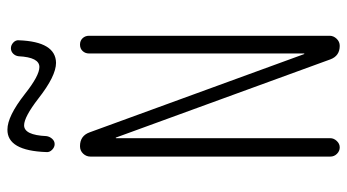

<svg xmlns="http://www.w3.org/2000/svg" viewBox="-238 -738 975 540"><g transform="rotate(-90 250.0 -467.5)"><path d="M80.1 -26.4V-701.2Q80.1 -712.9 88.4 -721.7Q96.7 -730.5 109.4 -730.5Q138.7 -730.5 148.4 -703.1L368.2 -100.6Q368.2 -99.6 369.1 -99.6Q370.1 -99.6 370.1 -100.6V-705.1Q370.1 -715.8 377 -723.1Q383.8 -730.5 395 -730.5Q406.2 -730.5 413.1 -723.1Q419.9 -715.8 419.9 -705.1V-28.3Q419.9 -17.6 411.6 -8.8Q403.3 0 391.6 0Q363.3 0 353.5 -26.4L133.8 -628.9Q133.8 -629.9 132.8 -629.9Q131.8 -629.9 131.8 -628.9V-26.4Q131.8 -16.6 124 -8.3Q116.2 0 106 0Q95.7 0 87.9 -7.8Q80.1 -15.6 80.1 -26.4ZM407.2 -902.3Q403.3 -798.8 343.8 -797.9Q306.6 -797.9 243.2 -847.7Q191.4 -887.7 168 -887.7Q140.6 -887.7 137.7 -825.2Q136.7 -816.4 130.4 -809.1Q124 -801.8 115.2 -801.8Q106.4 -801.8 99.1 -809.1Q91.8 -816.4 92.8 -825.2Q96.7 -935.5 156.2 -934.6Q193.4 -934.6 255.9 -885.7Q307.6 -844.7 332 -844.7Q359.4 -844.7 362.3 -903.3Q363.3 -912.1 369.6 -918.5Q376 -924.8 384.8 -924.8Q393.6 -924.8 400.9 -918Q408.2 -911.1 407.2 -902.3Z"/></g></svg>

Font: Rounded-L Mgen+ 1mn light
Style: Regular
Weight: 200
Designer: [Source Han Sans]
Ryoko NISHIZUKA  (kana & ideographs); Paul D. Hunt (Latin, Greek & Cyrillic); Wenlong ZHANG  (bopomofo
Version: Version 1.059.20150602